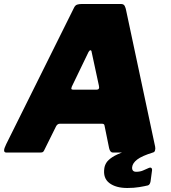

<svg xmlns="http://www.w3.org/2000/svg" viewBox="-36 -762 855 959"><path d="M-4 0Q-15 0 -15.5 -10Q-16 -20 -5 -42L334 -724Q340 -736 349.5 -739Q359 -742 372 -742H569Q582 -742 587 -732Q592 -722 594 -710L739 -29Q741 -19 738 -9.5Q735 0 724 0H528Q514 0 509 -22L486 -135Q485 -144 473 -144H263Q251 -144 244 -131L184 -10Q181 -4 177 -2Q173 0 162 0H-4ZM446 -314Q463 -314 458 -334L422 -501Q421 -511 416 -511Q411 -511 406 -502L323 -330Q319 -320 321 -317Q323 -314 332 -314ZM485 79Q487 64 495.5 50.5Q504 37 525 23Q546 9 587 -5L730 -1Q672 17 649 35Q626 53 624 73Q623 84 628 90Q633 96 644 96Q664 96 678.5 89.5Q693 83 707 77Q716 73 720.5 77.5Q725 82 723 92L716 144Q715 150 712 156Q709 162 703 164Q687 168 660 172.5Q633 177 600 177Q543 177 510.5 152.5Q478 128 485 79Z"/></svg>

Font: Libre Franklin Black
Style: Italic
Weight: 900
Italic angle: -8°
Designer: Pablo Impallari, Rodrigo Fuenzalida, Nhung Nguyen
Foundry: Impallari Type
Version: Version 3.000